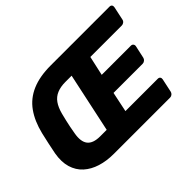

<svg xmlns="http://www.w3.org/2000/svg" viewBox="-130 -977 1254 1254"><g transform="rotate(-45 496.5 -350.0)"><path d="M312 0Q246 0 191.5 -17Q137 -34 99.5 -68Q62 -102 46.5 -153.5Q31 -205 43 -274Q51 -316 58.5 -349.5Q66 -383 76 -427Q98 -517 141.5 -578Q185 -639 256 -669.5Q327 -700 428 -700H972Q983 -700 988.5 -693Q994 -686 992 -675L972 -581Q970 -570 961 -563Q952 -556 941 -556H651L621 -421H890Q901 -421 907 -413.5Q913 -406 911 -395L892 -308Q890 -298 881 -290.5Q872 -283 861 -283H592L563 -144H862Q873 -144 878.5 -137Q884 -130 882 -119L862 -25Q860 -15 851.5 -7.5Q843 0 832 0ZM330 -144H390L478 -556H419Q376 -556 343.5 -542.5Q311 -529 290.5 -500Q270 -471 258 -425Q251 -397 245.5 -374Q240 -351 235.5 -328Q231 -305 226 -276Q214 -209 239.5 -176.5Q265 -144 330 -144Z"/></g></svg>

Font: Rubik
Style: Bold Italic
Weight: 700
Italic angle: -12°
Designer: Hubert and Fischer
Foundry: Hubert and Fischer
Version: Version 2.300;gftools[0.9.30]